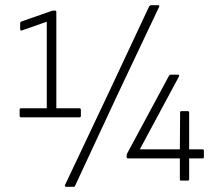

<svg xmlns="http://www.w3.org/2000/svg" viewBox="-20 -699 835 743"><path d="M62 -245Q56 -245 56 -250V-274Q56 -280 62 -280H161V-615L64 -581Q58 -580 58 -585V-608Q58 -614 63 -616L181 -657Q184 -658 185.5 -658Q187 -658 189 -658H193Q198 -658 198 -652V-280H287Q293 -280 293 -274V-250Q293 -245 287 -245ZM236 24Q229 24 232 16L400 -339L557 -674Q561 -679 565 -679H592Q595 -679 596 -677.5Q597 -676 596 -673L433 -329L271 19Q270 24 264 24ZM681 0Q676 0 676 -5V-86H476Q470 -86 470 -92V-95Q470 -101 472 -105L633 -404Q636 -410 641 -410H668Q672 -410 673 -408Q674 -406 672 -402L521 -121H676L677 -264Q677 -269 682 -269H706Q712 -269 712 -264V-121H764Q769 -121 769 -115V-92Q769 -86 764 -86H712V-5Q712 0 706 0Z"/></svg>

Font: Sofia Sans Semi Condensed ExtraLight
Style: Regular
Weight: 250
Version: Version 4.100